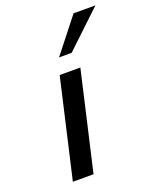

<svg xmlns="http://www.w3.org/2000/svg" viewBox="-141 -835 739 916"><g transform="rotate(-20 228.5 -377.0)"><path d="M457 -754H346L209 -580H273ZM173 0 288 -500H183L68 0Z"/></g></svg>

Font: Perun Medium Italic
Style: Regular
Weight: 500
Italic angle: -12°
Foundry: Copyright (c) Stefan Peev, Context Ltd, 2016
Version: Version 1.026